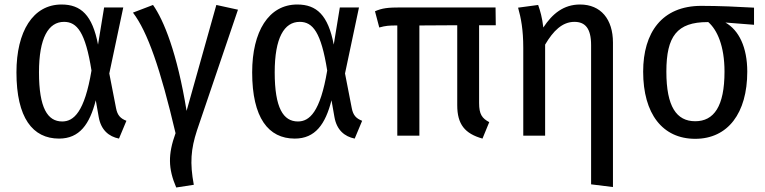

<svg xmlns="http://www.w3.org/2000/svg" viewBox="-20 -602 3394 852"><path d="M253 -582C126 -582 53 -462 53 -281C53 -79 125 13 242 13C333 13 378 -51 405 -157L418 -83C428 -25 463 4 508 13L541 -66C515 -76 501 -90 495 -122L465 -276L527 -569H442L415 -404C390 -535 339 -582 253 -582ZM264 -505C322 -505 359 -459 386 -289C355 -104 307 -63 256 -63C191 -63 153 -123 153 -281C153 -434 195 -505 264 -505Z M659 -580 570 -546C635 -461 692 -296 759 -11C725 83 726 146 762 230L840 218C822 121 827 60 854 -23L1036 -559L940 -580L808 -110C766 -367 707 -512 659 -580Z M1299 -582C1172 -582 1099 -462 1099 -281C1099 -79 1171 13 1288 13C1379 13 1424 -51 1451 -157L1464 -83C1474 -25 1509 4 1554 13L1587 -66C1561 -76 1547 -90 1541 -122L1511 -276L1573 -569H1488L1461 -404C1436 -535 1385 -582 1299 -582ZM1310 -505C1368 -505 1405 -459 1432 -289C1401 -104 1353 -63 1302 -63C1237 -63 1199 -123 1199 -281C1199 -434 1241 -505 1310 -505Z M2106 -145V-490H2180L2179 -569H1760C1701 -569 1676 -566 1644 -552L1663 -480C1692 -488 1705 -489 1743 -489V0H1841V-489L2009 -490V-135C2009 -50 2043 -9 2121 13L2151 -60C2119 -77 2106 -95 2106 -145Z M2554 -582C2481 -582 2431 -541 2391 -480C2386 -524 2377 -555 2368 -580L2279 -568C2292 -522 2302 -470 2302 -390V0H2399V-404C2435 -465 2475 -505 2529 -505C2576 -505 2603 -477 2603 -402V216L2700 228V-413C2700 -517 2646 -582 2554 -582Z M3326 -568C3257 -572 3170 -576 3092 -576C2917 -576 2834 -457 2834 -284C2834 -97 2920 14 3065 14C3210 14 3296 -100 3296 -284C3296 -392 3259 -468 3199 -502L3326 -492ZM3065 -64C2982 -64 2937 -129 2937 -284C2937 -441 2984 -504 3120 -504H3123C3162 -470 3195 -399 3195 -284C3195 -130 3148 -64 3065 -64Z"/></svg>

Font: Glow Sans SC Condensed Medium
Style: Regular
Weight: 600
Width: 3
Designer: Ryoko NISHIZUKA (kana, bopomofo & ideographs); Paul D. Hunt (Latin, Greek & Cyrillic); Sandoll Communications, Soo-young
Version: Version 0.93